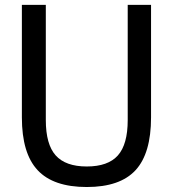

<svg xmlns="http://www.w3.org/2000/svg" viewBox="-20 -760 712 790"><path d="M337 9.5Q199.5 9.5 134.8 -59.8Q70 -129 70 -277V-740H168.5V-266Q168.5 -166 209.2 -120.5Q250 -75 337 -75Q424.5 -75 465 -120.5Q505.5 -166 505.5 -266V-740H601.5V-277Q601.5 -129 537.8 -59.8Q474 9.5 337 9.5Z"/></svg>

Font: Encode Sans Semi Condensed Medium
Style: Regular
Weight: 500
Width: 4
Designer: Multiple Designers
Foundry: Impallari Type
Version: Version 3.000; ttfautohint (v1.8.3) -l 8 -r 50 -G 200 -x 14 